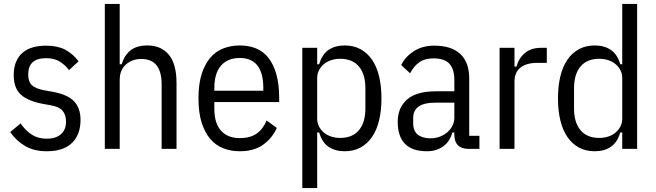

<svg xmlns="http://www.w3.org/2000/svg" viewBox="-20 -760 3348 980"><path d="M219 12Q155 12 109.5 -14Q64 -40 32 -86L85 -130Q112 -92 143.5 -72Q175 -52 219 -52Q264 -52 290.5 -74.5Q317 -97 317 -139Q317 -173 300 -194Q283 -215 237 -223L198 -230Q123 -244 86.5 -277Q50 -310 50 -377Q50 -416 62 -444.5Q74 -473 96 -491.5Q118 -510 148.5 -518.5Q179 -527 215 -527Q273 -527 312.5 -506.5Q352 -486 381 -447L332 -402Q315 -426 287 -444.5Q259 -463 215 -463Q124 -463 124 -380Q124 -342 143.5 -324.5Q163 -307 207 -299L246 -292Q325 -278 358 -243Q391 -208 391 -148Q391 -73 347.5 -30.5Q304 12 219 12Z M515 -740H591V-432H601Q616 -480 647.5 -504Q679 -528 733 -528Q802 -528 841.5 -481Q881 -434 881 -336V0H805V-331Q805 -393 779.5 -426Q754 -459 701 -459Q655 -459 623 -431Q591 -403 591 -352V0H515Z M1204 12Q1159 12 1120 -3Q1081 -18 1053 -51Q1025 -84 1009 -135Q993 -186 993 -258Q993 -330 1009 -381Q1025 -432 1053 -465Q1081 -498 1120 -513Q1159 -528 1204 -528Q1249 -528 1286.5 -513Q1324 -498 1350 -465Q1376 -432 1390.5 -381Q1405 -330 1405 -258V-239H1074V-206Q1074 -130 1108.5 -92.5Q1143 -55 1204 -55Q1256 -55 1289 -77.5Q1322 -100 1341 -145L1393 -107Q1369 -54 1322.5 -21Q1276 12 1204 12ZM1204 -464Q1142 -464 1108 -425Q1074 -386 1074 -310V-297H1324V-310Q1324 -464 1204 -464Z M1523 -516H1599V-432H1609Q1624 -483 1657.5 -505.5Q1691 -528 1739 -528Q1785 -528 1820 -509Q1855 -490 1879 -455Q1903 -420 1915 -370Q1927 -320 1927 -258Q1927 -196 1915 -146Q1903 -96 1879 -61Q1855 -26 1820 -7Q1785 12 1739 12Q1691 12 1657.5 -10.5Q1624 -33 1609 -84H1599V200H1523ZM1716 -56Q1779 -56 1812 -95.5Q1845 -135 1845 -206V-310Q1845 -381 1812 -420.5Q1779 -460 1716 -460Q1692 -460 1670.5 -453Q1649 -446 1633.5 -433Q1618 -420 1608.5 -402Q1599 -384 1599 -362V-154Q1599 -132 1608.5 -114Q1618 -96 1633.5 -83Q1649 -70 1670.5 -63Q1692 -56 1716 -56Z M2373 0Q2299 0 2299 -74V-84H2289Q2276 -37 2241.5 -12.5Q2207 12 2159 12Q2084 12 2047 -26Q2010 -64 2010 -138Q2010 -210 2057.5 -252Q2105 -294 2206 -294H2299V-351Q2299 -408 2273.5 -435Q2248 -462 2193 -462Q2148 -462 2120.5 -442.5Q2093 -423 2073 -386L2028 -428Q2048 -470 2092 -498.5Q2136 -527 2196 -527Q2284 -527 2329.5 -484.5Q2375 -442 2375 -359V-67H2427V0ZM2178 -54Q2204 -54 2226.5 -63Q2249 -72 2265 -86.5Q2281 -101 2290 -119.5Q2299 -138 2299 -158V-236H2204Q2144 -236 2116.5 -216Q2089 -196 2089 -158V-130Q2089 -91 2113 -72.5Q2137 -54 2178 -54Z M2530 0V-516H2606V-420H2616Q2629 -465 2660.5 -490.5Q2692 -516 2743 -516H2771V-439H2721Q2667 -439 2636.5 -415Q2606 -391 2606 -343V0Z M3156 -84H3146Q3131 -33 3097.5 -10.5Q3064 12 3016 12Q2970 12 2935 -7Q2900 -26 2876 -61Q2852 -96 2840 -146Q2828 -196 2828 -258Q2828 -320 2840 -370Q2852 -420 2876 -455Q2900 -490 2935 -509Q2970 -528 3016 -528Q3064 -528 3097.5 -505.5Q3131 -483 3146 -432H3156V-740H3232V0H3156ZM3039 -56Q3063 -56 3084.5 -63Q3106 -70 3121.5 -83Q3137 -96 3146.5 -114Q3156 -132 3156 -154V-362Q3156 -384 3146.5 -402Q3137 -420 3121.5 -433Q3106 -446 3084.5 -453Q3063 -460 3039 -460Q2976 -460 2943 -420.5Q2910 -381 2910 -310V-206Q2910 -135 2943 -95.5Q2976 -56 3039 -56Z"/></svg>

Font: IBM Plex Sans Cond
Style: Regular
Weight: 400
Width: 3
Designer: Mike Abbink, Paul van der Laan, Pieter van Rosmalen
Foundry: Bold Monday
Version: Version 1.3